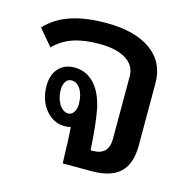

<svg xmlns="http://www.w3.org/2000/svg" viewBox="-88 -655 735 742"><g transform="rotate(15 279.0 -284.0)"><path d="M492 -392V-142Q492 -70 455.5 -35Q419 0 343 0H226Q223 -109 220 -144Q208 -141 196 -141Q150 -141 119 -179Q88 -217 88 -274Q88 -318 111.5 -344Q135 -370 175 -370Q221 -370 253 -337Q285 -304 299 -242Q311 -182 317 -77H326Q389 -77 389 -142V-392Q389 -435 351 -459Q313 -483 244 -483Q183 -483 140 -468.5Q97 -454 64 -421L9 -486Q48 -528 107 -548Q166 -568 249 -568Q364 -568 428 -522Q492 -476 492 -392ZM227 -238Q227 -274 212.5 -296.5Q198 -319 176 -319Q162 -319 153.5 -306.5Q145 -294 145 -274Q145 -240 160 -216Q175 -192 197 -192Q210 -192 218.5 -205Q227 -218 227 -238Z"/></g></svg>

Font: KoHo SemiBold
Style: Regular
Weight: 600
Designer: Cadson Demak & Katatrad Team
Foundry: Cadson Demak Co.,Ltd.
Version: Version 1.000; ttfautohint (v1.6)